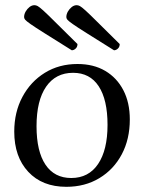

<svg xmlns="http://www.w3.org/2000/svg" viewBox="-20 -709 557 741"><path d="M236 12Q143 12 89 -46Q35 -104 35 -201Q35 -276 66.5 -335Q98 -394 153 -428Q208 -462 279 -462Q341 -462 386 -435.5Q431 -409 456 -361Q481 -313 481 -248Q481 -172 450 -113.5Q419 -55 363.5 -21.5Q308 12 236 12ZM255 -22Q322 -22 358.5 -76Q395 -130 395 -227Q395 -324 361 -376Q327 -428 262 -428Q195 -428 158 -374.5Q121 -321 121 -222Q121 -125 155.5 -73.5Q190 -22 255 -22ZM257 -515Q190 -557 152.5 -580.5Q115 -604 98 -616Q81 -628 77 -633Q73 -638 73 -643Q73 -654 79 -664.5Q85 -675 94 -682Q103 -689 113 -689Q119 -689 125.5 -685.5Q132 -682 147 -668.5Q162 -655 193 -624Q224 -593 279 -539Q279 -528 272 -521.5Q265 -515 257 -515ZM420 -515Q353 -557 315.5 -580.5Q278 -604 261 -616Q244 -628 240 -633Q236 -638 236 -643Q236 -654 242 -664.5Q248 -675 257 -682Q266 -689 276 -689Q282 -689 288.5 -685.5Q295 -682 310 -668.5Q325 -655 356 -624Q387 -593 442 -539Q442 -528 435 -521.5Q428 -515 420 -515Z"/></svg>

Font: Pitagon Serif
Style: Regular
Weight: 400
Designer: Travis Tran
Foundry: Pitagon
Version: Version 1.000;gftools[0.9.26]